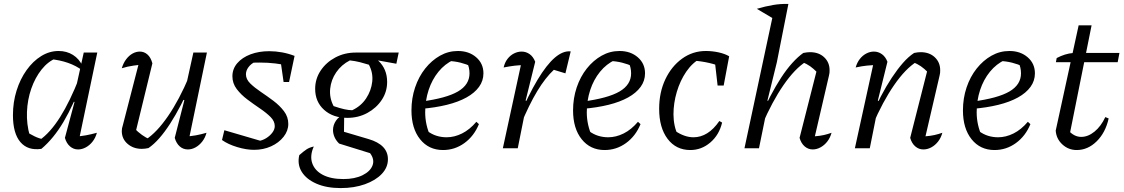

<svg xmlns="http://www.w3.org/2000/svg" viewBox="-20 -756 5731 979"><path d="M191 3Q122 13 84 -31.5Q46 -76 46 -169Q46 -235 64.5 -294Q83 -353 115.5 -398.5Q148 -444 190 -470Q232 -496 279 -496Q320 -496 352 -476Q384 -456 401 -419L400 -397Q336 -445 234 -455L268 -460Q225 -443 192 -401.5Q159 -360 139.5 -304Q120 -248 117.5 -185.5Q115 -123 132 -64L111 -86Q134 -72 156 -61Q178 -50 204 -45L181 -41Q236 -79 286.5 -159Q337 -239 385 -362L402 -348Q355 -221 304 -135Q253 -49 191 3ZM379 -25 364 -60Q391 -61 418 -66Q445 -71 474 -79Q467 -53 452 -34Q437 -15 417.5 -4.5Q398 6 378 6Q355 6 337 -9.5Q319 -25 311 -53L360 -236L352 -239L407 -488H476Z M757 -433 671 -80 665 -102Q683 -83 704 -68Q725 -53 743 -46L723 -44Q779 -80 836.5 -163.5Q894 -247 945 -368L958 -337Q930 -274 902.5 -221Q875 -168 847.5 -125.5Q820 -83 792.5 -51.5Q765 -20 737 -1Q719 3 703 3Q660 3 630.5 -22.5Q601 -48 601 -88Q601 -102 606 -116L695 -461L728 -429Q693 -426 661 -421.5Q629 -417 601 -408Q609 -435 623.5 -454Q638 -473 656 -483Q674 -493 693 -493Q715 -493 732 -478Q749 -463 757 -433ZM871 -53 920 -245 913 -248 966 -488H1035L939 -25L923 -60Q952 -61 979 -66Q1006 -71 1033 -79Q1026 -53 1011 -34Q996 -15 977 -4.5Q958 6 938 6Q914 6 896.5 -9.5Q879 -25 871 -53Z M1112 -42 1124 -92 1322 -34 1293 -36Q1317 -39 1336.5 -51Q1356 -63 1368.5 -79.5Q1381 -96 1381 -113Q1381 -138 1359.5 -159.5Q1338 -181 1305.5 -203Q1273 -225 1241 -249Q1209 -273 1187 -302Q1165 -331 1165 -367Q1165 -405 1190 -434Q1215 -463 1257.5 -479Q1300 -495 1353 -495Q1385 -495 1418 -489Q1451 -483 1482 -471L1460 -419Q1422 -428 1383.5 -432.5Q1345 -437 1305 -437Q1287 -437 1269.5 -436.5Q1252 -436 1235 -433L1280 -440Q1260 -431 1247 -413.5Q1234 -396 1234 -377Q1234 -352 1256 -330.5Q1278 -309 1310 -287.5Q1342 -266 1374 -242Q1406 -218 1428 -189Q1450 -160 1450 -124Q1450 -89 1426 -58.5Q1402 -28 1362.5 -10Q1323 8 1275 8Q1236 8 1189.5 -6Q1143 -20 1112 -42ZM1426 -338 1407 -471H1482L1454 -338Z M1717 203Q1645 203 1593.5 180.5Q1542 158 1518.5 120Q1495 82 1506 35Q1530 14 1544 5Q1558 -4 1580 -9Q1559 38 1572 76Q1585 114 1626 135.5Q1667 157 1731 157Q1789 157 1828.5 137.5Q1868 118 1879.5 87.5Q1891 57 1867 25L1709 -24Q1693 -40 1685.5 -57.5Q1678 -75 1678 -93Q1678 -118 1693 -140.5Q1708 -163 1735 -172L1734 -84L1859 -47Q1958 -18 1958 56Q1958 98 1926.5 131Q1895 164 1840.5 183.5Q1786 203 1717 203ZM1751 -155Q1678 -155 1632.5 -196Q1587 -237 1587 -303Q1587 -354 1615 -396Q1643 -438 1690 -463Q1737 -488 1794 -488Q1865 -488 1909.5 -446Q1954 -404 1954 -338Q1954 -288 1926.5 -246.5Q1899 -205 1853 -180Q1807 -155 1751 -155ZM1776 -194Q1821 -215 1847 -254.5Q1873 -294 1878 -339.5Q1883 -385 1861 -426Q1839 -433 1815 -439Q1791 -445 1764 -448Q1721 -426 1694.5 -387.5Q1668 -349 1663.5 -303Q1659 -257 1681 -215Q1713 -204 1736 -199Q1759 -194 1776 -194ZM1894 -421 1794 -488H2013L2001 -431L1907 -448Z M2239 9Q2166 9 2122 -46Q2078 -101 2078 -193Q2078 -255 2096.5 -310Q2115 -365 2148 -406.5Q2181 -448 2223.5 -472Q2266 -496 2315 -496Q2371 -496 2408 -464Q2445 -432 2445 -382Q2445 -344 2422.5 -313Q2400 -282 2358.5 -259Q2317 -236 2258.5 -221.5Q2200 -207 2127 -201V-238Q2256 -255 2315 -289.5Q2374 -324 2374 -382Q2374 -412 2361 -439L2386 -416Q2358 -429 2328 -436.5Q2298 -444 2266 -445L2293 -451Q2248 -430 2215.5 -390Q2183 -350 2165.5 -297Q2148 -244 2148 -183Q2148 -151 2155 -119.5Q2162 -88 2176 -59L2159 -88Q2182 -71 2206.5 -63.5Q2231 -56 2257 -56Q2297 -56 2336 -75.5Q2375 -95 2409 -135L2422 -123Q2397 -62 2348 -26.5Q2299 9 2239 9Z M2544 0 2644 -461 2656 -424Q2628 -424 2603.5 -421Q2579 -418 2548 -412Q2554 -438 2568 -456Q2582 -474 2601 -483.5Q2620 -493 2640 -493Q2662 -493 2680.5 -480Q2699 -467 2709 -441L2660 -243L2668 -240L2620 0ZM2635 -119 2623 -151Q2674 -271 2720.5 -348.5Q2767 -426 2809 -462Q2851 -498 2890 -494L2863 -382L2804 -400Q2761 -360 2719.5 -291.5Q2678 -223 2635 -119Z M3063 9Q2990 9 2946 -46Q2902 -101 2902 -193Q2902 -255 2920.5 -310Q2939 -365 2972 -406.5Q3005 -448 3047.5 -472Q3090 -496 3139 -496Q3195 -496 3232 -464Q3269 -432 3269 -382Q3269 -344 3246.5 -313Q3224 -282 3182.5 -259Q3141 -236 3082.5 -221.5Q3024 -207 2951 -201V-238Q3080 -255 3139 -289.5Q3198 -324 3198 -382Q3198 -412 3185 -439L3210 -416Q3182 -429 3152 -436.5Q3122 -444 3090 -445L3117 -451Q3072 -430 3039.5 -390Q3007 -350 2989.5 -297Q2972 -244 2972 -183Q2972 -151 2979 -119.5Q2986 -88 3000 -59L2983 -88Q3006 -71 3030.5 -63.5Q3055 -56 3081 -56Q3121 -56 3160 -75.5Q3199 -95 3233 -135L3246 -123Q3221 -62 3172 -26.5Q3123 9 3063 9Z M3500 9Q3427 9 3384 -48Q3341 -105 3341 -201Q3341 -285 3372.5 -351.5Q3404 -418 3458 -457Q3512 -496 3579 -496Q3612 -496 3644 -489Q3676 -482 3698 -469L3670 -411Q3600 -441 3514 -447L3555 -460Q3511 -437 3479.5 -391Q3448 -345 3431 -287.5Q3414 -230 3414 -173Q3414 -144 3420 -115.5Q3426 -87 3439 -63L3422 -89Q3445 -73 3469 -64.5Q3493 -56 3516 -56Q3553 -56 3586 -76.5Q3619 -97 3648 -139L3662 -131Q3647 -68 3602 -29.5Q3557 9 3500 9ZM3639 -320 3622 -469H3698L3670 -320Z M3866 -119 3854 -151Q3880 -212 3907.5 -264.5Q3935 -317 3963 -360Q3991 -403 4020 -435Q4049 -467 4076 -486Q4086 -488 4094.5 -489Q4103 -490 4110 -490Q4155 -490 4182.5 -464Q4210 -438 4210 -398Q4210 -391 4209.5 -384.5Q4209 -378 4207 -371L4135 -61Q4161 -63 4181 -67.5Q4201 -72 4220 -79Q4213 -53 4198 -34Q4183 -15 4163.5 -4.5Q4144 6 4124 6Q4101 6 4083 -9.5Q4065 -25 4057 -53L4147 -407L4149 -385Q4127 -407 4110.5 -418.5Q4094 -430 4070 -440L4090 -442Q4033 -406 3975 -322Q3917 -238 3866 -119ZM3776 0 3929 -716 4000 -736 3941 -438 3893 -243 3899 -240 3850 0ZM3927 -659 3839 -711Q3883 -724 3921.5 -730.5Q3960 -737 4000 -736Z M4621 -53 4711 -407 4714 -385Q4692 -407 4675 -418.5Q4658 -430 4634 -440L4655 -442Q4597 -406 4539 -322Q4481 -238 4430 -119L4419 -151Q4444 -212 4471.5 -264.5Q4499 -317 4527.5 -360Q4556 -403 4584 -435Q4612 -467 4641 -486Q4651 -488 4659 -489Q4667 -490 4674 -490Q4719 -490 4746.5 -464Q4774 -438 4774 -398Q4774 -391 4773.5 -384.5Q4773 -378 4771 -371L4699 -61Q4725 -63 4745 -67.5Q4765 -72 4785 -79Q4778 -53 4763 -34Q4748 -15 4728.5 -4.5Q4709 6 4688 6Q4665 6 4647 -9.5Q4629 -25 4621 -53ZM4339 0 4440 -461 4452 -424Q4425 -424 4400.5 -421.5Q4376 -419 4343 -412Q4350 -437 4364 -455Q4378 -473 4397 -483Q4416 -493 4436 -493Q4458 -493 4476.5 -480Q4495 -467 4505 -441L4456 -243L4463 -240L4415 0Z M5051 9Q4978 9 4934 -46Q4890 -101 4890 -193Q4890 -255 4908.5 -310Q4927 -365 4960 -406.5Q4993 -448 5035.5 -472Q5078 -496 5127 -496Q5183 -496 5220 -464Q5257 -432 5257 -382Q5257 -344 5234.5 -313Q5212 -282 5170.5 -259Q5129 -236 5070.5 -221.5Q5012 -207 4939 -201V-238Q5068 -255 5127 -289.5Q5186 -324 5186 -382Q5186 -412 5173 -439L5198 -416Q5170 -429 5140 -436.5Q5110 -444 5078 -445L5105 -451Q5060 -430 5027.5 -390Q4995 -350 4977.5 -297Q4960 -244 4960 -183Q4960 -151 4967 -119.5Q4974 -88 4988 -59L4971 -88Q4994 -71 5018.5 -63.5Q5043 -56 5069 -56Q5109 -56 5148 -75.5Q5187 -95 5221 -135L5234 -123Q5209 -62 5160 -26.5Q5111 9 5051 9Z M5470 9Q5428 9 5397 -19.5Q5366 -48 5363 -90L5480 -627H5546L5431 -54L5426 -93Q5456 -58 5493 -58Q5528 -58 5561 -85Q5594 -112 5616 -159L5633 -152Q5617 -80 5572 -35.5Q5527 9 5470 9ZM5364 -439 5368 -460Q5389 -471 5409.5 -477.5Q5430 -484 5453 -486H5688L5679 -439Z"/></svg>

Font: Piazzolla Thin
Style: Italic
Weight: 400
Italic angle: -11.3°
Version: Version 2.005